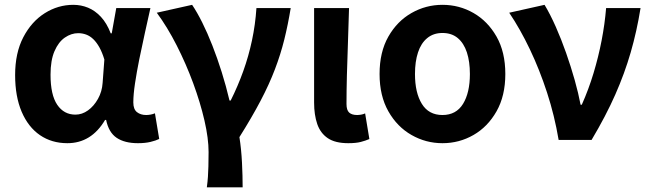

<svg xmlns="http://www.w3.org/2000/svg" viewBox="-20 -594 2758 815"><path d="M265.9 13.8Q199.6 13.8 149.7 -20.3Q99.9 -54.4 72 -119.5Q44.2 -184.6 44.2 -275.5Q44.2 -369.3 78.9 -435.9Q113.6 -502.4 170 -538Q226.4 -573.5 291.1 -573.5Q324 -573.5 353.6 -561.4Q383.3 -549.3 408.2 -522.7Q433.1 -496.1 450 -452.4H454.3L473.5 -559.8H618.5Q607.5 -509.8 594.9 -453.7Q582.4 -397.7 571.3 -342.8Q560.2 -287.8 553.1 -240.2Q545.9 -192.5 545.9 -159.3Q545.9 -130.2 561.4 -118Q576.9 -105.8 600.5 -105.8Q608.9 -105.8 618.6 -107.5Q628.3 -109.2 637.7 -113L655.8 -4.2Q641.6 2.9 619.1 8.3Q596.5 13.8 565.5 13.8Q509.1 13.8 475.2 -9Q441.4 -31.8 430.5 -84.8H426Q367.6 13.8 265.9 13.8ZM300.1 -107.4Q328.5 -107.4 353.6 -125.5Q378.7 -143.6 395.9 -174.4Q413.2 -205.2 415.6 -242.3L423 -341.3Q413.9 -371.4 402 -392.9Q390 -414.3 376.1 -427.7Q362.1 -441.2 345.9 -447.2Q329.6 -453.2 312 -453.2Q282.5 -453.2 255.3 -434.5Q228.2 -415.8 211.4 -377Q194.5 -338.2 194.5 -277.1Q194.5 -191 223 -149.2Q251.4 -107.4 300.1 -107.4Z M858 201.1Q861.3 176.7 862.6 156.7Q863.9 136.8 864.6 112.3Q865.4 87.7 865.4 51.5Q865.4 -6.2 847.9 -82.5Q830.3 -158.7 800 -241Q769.7 -323.2 730.1 -401.1Q690.5 -479 645.5 -540L795.5 -573.5Q816.2 -542.9 838.3 -498.8Q860.4 -454.6 881.4 -401Q902.4 -347.4 921.1 -288Q939.7 -228.7 954.2 -167.3H959.2Q989.8 -228.5 1012.6 -292Q1035.4 -355.5 1049.6 -422.6Q1063.9 -489.7 1068.5 -559.8H1214Q1202.4 -488.9 1186.7 -425.8Q1171 -362.7 1146.9 -299.6Q1122.9 -236.4 1086.2 -166.5Q1049.5 -96.5 996.3 -12Q1004.4 40 1007.2 96.7Q1010 153.3 1010 201.1Z M1458.5 13.8Q1402.8 13.8 1371.4 -7.5Q1340 -28.7 1326.6 -67.7Q1313.3 -106.6 1313.3 -158.8V-559.8H1461.6Q1460 -491.7 1457.1 -417.3Q1454.1 -342.9 1452.5 -274Q1450.8 -205.1 1450.8 -152.6Q1450.8 -126.6 1462.1 -116.2Q1473.5 -105.8 1495.8 -105.8Q1503 -105.8 1512.3 -107.3Q1521.5 -108.8 1529.9 -112.6L1547.9 -3.8Q1531.5 3.3 1511.4 8.5Q1491.2 13.8 1458.5 13.8Z M1858.2 13.8Q1787.7 13.8 1726.8 -21Q1665.8 -55.7 1628.5 -121.5Q1591.2 -187.3 1591.2 -279.9Q1591.2 -373.1 1628.5 -438.6Q1665.8 -504.1 1726.8 -538.8Q1787.7 -573.5 1858.2 -573.5Q1929.4 -573.5 1989.9 -538.8Q2050.4 -504.1 2087.7 -438.6Q2125 -373.1 2125 -279.9Q2125 -187.3 2087.7 -121.5Q2050.4 -55.7 1989.9 -21Q1929.4 13.8 1858.2 13.8ZM1858.2 -105.8Q1916.3 -105.8 1945.5 -153.1Q1974.6 -200.4 1974.6 -279.9Q1974.6 -332.7 1961.8 -371.7Q1948.9 -410.7 1923.2 -432.3Q1897.5 -454 1858.2 -454Q1819.7 -454 1793.5 -432.3Q1767.2 -410.7 1754.4 -371.7Q1741.5 -332.7 1741.5 -279.9Q1741.5 -200.4 1770.7 -153.1Q1799.8 -105.8 1858.2 -105.8Z M2351.3 0Q2333.8 -103.8 2302.1 -201Q2270.4 -298.3 2229.2 -384.7Q2188 -471 2141.5 -540L2291.5 -573.5Q2315.7 -533.3 2339.1 -480.5Q2362.5 -427.7 2383 -369.3Q2403.5 -310.9 2419.5 -254.2Q2435.4 -197.5 2444.5 -149.3H2449.5Q2478.7 -214.7 2499.5 -283.7Q2520.3 -352.7 2533.8 -422.6Q2547.3 -492.5 2552.8 -559.8H2699Q2683.1 -461 2657.2 -371.6Q2631.4 -282.3 2591.7 -192.4Q2552.1 -102.5 2491.1 0Z"/></svg>

Font: Shanggu Sans SC VF
Style: Regular
Weight: 250
Designer: GuiWonder
Version: Version 1.021